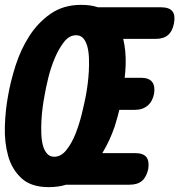

<svg xmlns="http://www.w3.org/2000/svg" viewBox="-63 -760 738 790"><path d="M138 10Q65 10 25.5 -26.5Q-14 -63 -29.5 -118.5Q-45 -174 -43 -240Q-41 -306 -30 -365Q-20 -424 1 -490Q22 -556 57.5 -611.5Q93 -667 145.5 -703.5Q198 -740 271 -740Q311 -740 340 -730H600Q633 -730 646 -714Q659 -698 653 -665Q647 -632 628.5 -616Q610 -600 577 -600H444Q456 -550 454 -491Q453 -465 450 -440H517Q549 -440 562.5 -423.5Q576 -407 571 -375Q565 -343 544.5 -325.5Q524 -308 492 -308H428Q420 -275 409 -240Q389 -181 358 -130H493Q526 -130 539 -114Q552 -98 547 -65Q540 -32 521.5 -16Q503 0 470 0H209Q176 10 138 10ZM160 -115Q188 -115 210 -142.5Q232 -170 247.5 -209Q263 -248 273.5 -291Q284 -334 290 -365Q294 -386 297.5 -412.5Q301 -439 302.5 -466.5Q304 -494 303 -521Q302 -548 296.5 -568.5Q291 -589 280 -602Q269 -615 250 -615Q222 -615 200.5 -587.5Q179 -560 162.5 -521Q146 -482 135.5 -439Q125 -396 120 -365Q116 -345 112.5 -318.5Q109 -292 107.5 -264Q106 -236 107 -209.5Q108 -183 113.5 -162Q119 -141 130.5 -128Q142 -115 160 -115Z"/></svg>

Font: Maple Mono NL ExtraBold
Style: Italic
Weight: 800
Italic angle: -10°
Monospace: yes
Designer: subframe7536
Version: Version 7.000